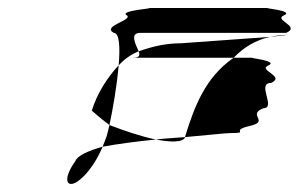

<svg xmlns="http://www.w3.org/2000/svg" viewBox="-20 -678 745 479"><path d="M264 -596C232 -613 314 -628 296 -640C275 -652 377 -658 349 -658H650C630 -658 715 -652 689 -640C660 -628 732 -613 694 -596H330C303 -596 318 -568 326 -550C304 -541 289 -529 276 -515C280 -560 278 -596 264 -596ZM168 -276C139 -236 143 -210 168 -222C189 -233 218 -268 236 -312C200 -302 172 -289 168 -276ZM209 -402C209 -402 229 -384 253 -366C261 -403 272 -465 276 -515C247 -484 222 -444 209 -402ZM236 -312C239 -320 243 -329 246 -338C248 -344 250 -354 253 -366C290 -352 333 -337 369 -330C320 -325 274 -319 236 -312ZM311 -534H563C587 -559 617 -578 654 -586L431 -570C393 -570 360 -562 326 -550C329 -541 330 -534 311 -534ZM369 -330C405 -323 437 -322 442 -336C419 -334 394 -333 369 -330ZM442 -336V-338C465 -412 492 -485 563 -534H612C592 -534 676 -527 650 -515C621 -503 694 -488 656 -471C619 -471 670 -408 637 -408C595 -391 654 -376 604 -364C551 -352 606 -346 555 -346C543 -346 510 -342 442 -336ZM654 -586C668 -589 682 -591 698 -591Z"/></svg>

Font: bitstorm
Style: ultextobl
Weight: 400
Version: Version 0.2